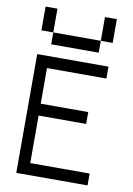

<svg xmlns="http://www.w3.org/2000/svg" viewBox="-95 -935 691 995"><g transform="rotate(10 250.0 -437.5)"><path d="M125 -750H62.5V-875H125ZM62.5 -625H437.5V-562.5H125V-375H375V-312.5H125V-62.5H437.5V0H62.5ZM125 -750H375V-687.5H125ZM375 -875H437.5V-750H375Z"/></g></svg>

Font: ChillBitmapSE 16px
Style: Regular
Weight: 400
Designer: Designed by Warren2060
Foundry: ChillType
Version: Version 1.000